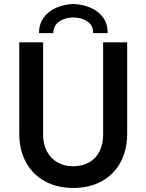

<svg xmlns="http://www.w3.org/2000/svg" viewBox="-20 -931 731 959"><path d="M76.2 -263.7V-719.7H195.3V-257.8Q195.3 -210.9 214.4 -175Q233.4 -139.2 267.3 -119.9Q301.3 -100.6 345.7 -100.6Q391.1 -100.6 425 -119.9Q459 -139.2 477.1 -175Q495.1 -210.9 495.1 -257.8V-719.7H615.2V-263.7Q615.2 -182.1 582.3 -120.8Q549.3 -59.6 488.3 -25.9Q427.2 7.8 345.7 7.8Q265.1 7.8 203.9 -25.9Q142.6 -59.6 109.4 -121.1Q76.2 -182.6 76.2 -263.7ZM517.6 -765.6H445.3Q445.8 -803.2 417.5 -823.2Q389.2 -843.3 345.7 -843.8Q303.7 -843.3 275.1 -823Q246.6 -802.7 246.1 -765.6H174.8Q174.8 -810.1 197.8 -842.3Q220.7 -874.5 259.5 -891.8Q298.3 -909.2 345.7 -911.1Q394 -909.2 433.6 -891.8Q473.1 -874.5 495.8 -842.3Q518.6 -810.1 517.6 -765.6Z"/></svg>

Font: Reddit Sans Chocolate SemiBold
Style: Regular
Weight: 600
Designer: Stephen Hutchings
Foundry: Reddit
Version: Version 1.011